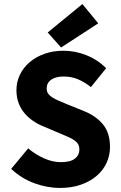

<svg xmlns="http://www.w3.org/2000/svg" viewBox="-20 -914 596 946"><path d="M276 12Q212 12 148.5 -11.5Q85 -35 35 -82L119 -183Q154 -153 196.5 -134Q239 -115 280 -115Q326 -115 348.5 -132Q371 -149 371 -178Q371 -193 364.5 -204Q358 -215 345.5 -223.5Q333 -232 315.5 -239.5Q298 -247 277 -256L192 -292Q167 -302 143.5 -318Q120 -334 101.5 -355.5Q83 -377 72 -405.5Q61 -434 61 -470Q61 -510 78 -545.5Q95 -581 126 -607.5Q157 -634 199.5 -649Q242 -664 293 -664Q350 -664 405.5 -642Q461 -620 503 -578L428 -485Q396 -510 364 -523.5Q332 -537 293 -537Q255 -537 232.5 -521.5Q210 -506 210 -478Q210 -463 217.5 -452.5Q225 -442 238.5 -433.5Q252 -425 270 -417.5Q288 -410 309 -401L393 -367Q453 -343 487.5 -301Q522 -259 522 -190Q522 -149 505.5 -112.5Q489 -76 457.5 -48.5Q426 -21 380 -4.5Q334 12 276 12ZM281 -680 215 -754 386 -894 464 -799Z"/></svg>

Font: Giro Regular
Style: Bold
Weight: 700
Designer: Paul D. Hunt
Foundry: Adobe Systems Incorporated
Version: Version 1.000;PS 1.0;hotconv 1.0.88;makeotf.lib2.5.647800